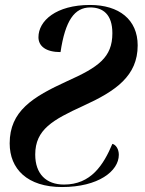

<svg xmlns="http://www.w3.org/2000/svg" viewBox="-20 -744 584 774"><path d="M230 10C376 10 459 -54 459 -120C459 -143 447 -161 433 -164C397 -79 347 0 238 0C166 0 122 -43 122 -121C122 -222 193 -261 315 -317C447 -377 535 -438 535 -561C535 -665 460 -724 343 -724C206 -724 135 -660 135 -594C135 -558 165 -534 224 -534C243 -661 280 -714 344 -714C395 -714 433 -686 433 -610C433 -512 376 -473 251 -417C111 -353 19 -296 19 -166C19 -63 90 10 230 10Z"/></svg>

Font: Noto Serif Display SemiCondensed SemiBold
Style: Italic
Weight: 600
Width: 4
Italic angle: -12°
Designer: Monotype Design Team
Foundry: Monotype Imaging Inc.
Version: Version 2.009